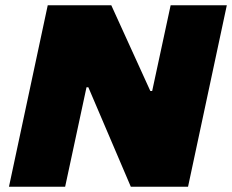

<svg xmlns="http://www.w3.org/2000/svg" viewBox="-20 -708 880 728"><path d="M14 0 161 -688H402L550 -363H557L627 -688H840L693 0H476L315 -377H308L227 0Z"/></svg>

Font: Saira Expanded ExtraBold
Style: Italic
Weight: 800
Width: 7
Italic angle: -12°
Designer: Hector Gatti with collaboration of the Omnibus-Type team
Foundry: Omnibus-Type
Version: Version 1.101